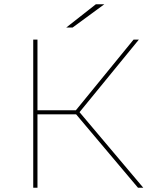

<svg xmlns="http://www.w3.org/2000/svg" viewBox="-20 -887 724 907"><path d="M632 0 331 -357 349 -365 657 0ZM137 0V-700H157V0ZM149 -347V-366H353V-347ZM349 -349 331 -357 611 -700H636ZM293 -757 433 -867H473L323 -757Z"/></svg>

Font: Montserrat Thin
Style: Regular
Weight: 100
Designer: Julieta Ulanovsky
Foundry: Julieta Ulanovsky
Version: Version 9.000